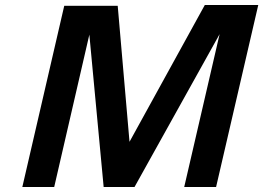

<svg xmlns="http://www.w3.org/2000/svg" viewBox="-20 -745 1049 765"><path d="M841 0 1009 -725H796L496 -180L449 -722H236L69 0H196L336 -607L393 0H516L855 -609L714 0Z"/></svg>

Font: Perun SemiBold Italic
Style: Regular
Weight: 400
Italic angle: -12°
Foundry: Copyright (c) Stefan Peev, Context Ltd, 2016
Version: Version 1.026